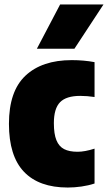

<svg xmlns="http://www.w3.org/2000/svg" viewBox="-20 -828 483 859"><path d="M20 -274Q20 -420 94 -489.5Q168 -559 301 -559Q355 -559 403 -550V-394Q369.5 -399 339 -399Q276.5 -399 248.8 -370.8Q221 -342.5 221 -277Q221 -228.5 232.5 -200.5Q244 -172.5 267 -160.8Q290 -149 327 -149Q359.5 -149 403 -163V-7Q376 2 344.5 6.5Q313 11 283 11Q154.5 11 87.2 -59.5Q20 -130 20 -274ZM145 -610 249 -808H443L313 -610Z"/></svg>

Font: Encode Sans Condensed Black
Style: Regular
Weight: 900
Width: 3
Designer: Multiple Designers
Foundry: Impallari Type
Version: Version 2.000